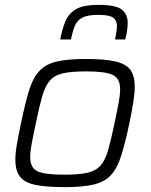

<svg xmlns="http://www.w3.org/2000/svg" viewBox="-20 -760 618 788"><path d="M246 8Q168 8 124 -1.5Q80 -11 61.5 -35.5Q43 -60 43 -105Q43 -132 49.5 -169Q56 -206 66 -254Q83 -335 98.5 -386.5Q114 -438 140 -467Q166 -496 211 -507Q256 -518 332 -518Q409 -518 453 -508Q497 -498 515 -473.5Q533 -449 533 -404Q533 -377 527 -340Q521 -303 511 -254Q494 -174 478 -122.5Q462 -71 436.5 -42.5Q411 -14 366 -3Q321 8 246 8ZM244 -43Q304 -43 339 -51Q374 -59 393 -81Q412 -103 424 -145Q436 -187 450 -254Q460 -301 466.5 -335.5Q473 -370 473 -394Q473 -438 443 -452.5Q413 -467 334 -467Q273 -467 238 -459Q203 -451 184 -428.5Q165 -406 153 -364Q141 -322 127 -254Q117 -207 110.5 -173Q104 -139 104 -115Q104 -71 134 -57Q164 -43 244 -43ZM227 -598Q235 -639 248 -671.5Q261 -704 291.5 -722Q322 -740 384 -740Q456 -740 480 -720.5Q504 -701 504 -667Q504 -651 501.5 -634Q499 -617 494 -598H452Q455 -614 457.5 -627.5Q460 -641 460 -653Q460 -676 444.5 -687.5Q429 -699 383 -699Q339 -699 317.5 -687.5Q296 -676 287 -653.5Q278 -631 271 -598Z"/></svg>

Font: Saira Light
Style: Italic
Weight: 300
Italic angle: -12°
Designer: Hector Gatti with collaboration of the Omnibus-Type team
Foundry: Omnibus-Type
Version: Version 1.100; ttfautohint (v1.8.3)